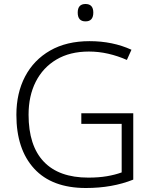

<svg xmlns="http://www.w3.org/2000/svg" viewBox="-20 -931 764 961"><path d="M387 -364H647V-32Q542 10 410 10Q240 10 151 -87Q62 -184 62 -356Q62 -465 105.5 -548Q149 -631 231 -678Q313 -725 428 -725Q544 -725 638 -682L615 -631Q570 -651 522 -662Q474 -673 425 -673Q330 -673 262.5 -633Q195 -593 159 -522Q123 -451 123 -357Q123 -202 199 -122Q275 -42 422 -42Q474 -42 515 -49Q556 -56 589 -68V-311H387ZM408 -911Q447 -911 447 -868Q447 -824 408 -824Q369 -824 369 -868Q369 -911 408 -911Z"/></svg>

Font: Noto Sans Sinhala Light
Style: Regular
Weight: 300
Designer: Jelle Bosma - Monotype Design Team
Foundry: Monotype Imaging Inc.
Version: Version 2.006; ttfautohint (v1.8.4.7-5d5b)